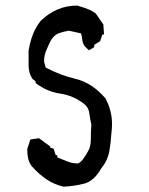

<svg xmlns="http://www.w3.org/2000/svg" viewBox="-20 -685 543 702"><path d="M301.3 -130.9Q312 -147.9 312 -175Q312 -202.1 314 -229Q309.1 -251.5 306.2 -272.9Q303.7 -292 287.6 -305.2Q247.6 -335.9 200 -342.8Q152.3 -349.6 111.8 -380.4L109.9 -382.3V-388.2L98.6 -396.5Q84.5 -418.5 84.5 -446.3V-499.5Q92.3 -549.3 112.3 -584.5Q119.6 -597.2 128.9 -608.9Q186.5 -664.6 261.7 -664.6H262.7Q293.5 -655.8 308.1 -648.9Q319.3 -643.6 330.1 -635.7L357.9 -595.7L360.4 -559.1H354.5L346.2 -534.7L325.2 -521.5L324.2 -512.2L304.7 -501L288.6 -517.1Q281.7 -528.3 280.3 -543Q279.3 -553.7 276.4 -563L231.4 -572.8Q213.9 -569.8 196.3 -564Q179.2 -558.1 167 -539.1Q158.2 -522 149.4 -501.5Q141.1 -481.4 141.1 -460L147 -438Q199.2 -410.2 256.8 -396.5Q317.4 -381.8 365.7 -325.2Q389.6 -280.8 389.6 -231Q389.6 -214.8 387.2 -196.8Q385.3 -162.1 379.4 -129.9Q373 -96.7 350.1 -69.3Q323.7 -22.5 286.6 -13.2Q251 -4.4 212.4 -2.4Q177.7 -10.7 149.9 -29.3Q122.6 -47.9 97.7 -75.7H97.2Q86.9 -89.4 83 -105Q79.6 -120.6 79.6 -138.7V-139.6L90.8 -174.8L122.6 -179.7L163.6 -149.4V-145.5L176.3 -141.1L183.1 -119.1L189.9 -115.7V-109.4Q207 -103 225.3 -95.2Q243.7 -87.4 265.6 -87.4Q272.5 -90.8 276.9 -95.2Q281.2 -99.6 283.7 -103Q292.5 -115.2 301.3 -130.9Z"/></svg>

Font: Bakudai
Style: Medium
Weight: 500
Version: Version 1.48